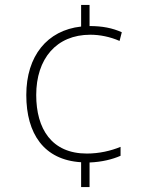

<svg xmlns="http://www.w3.org/2000/svg" viewBox="-20 -744 610 774"><path d="M341 -639V-724H307V-637C170 -622 86 -518 86 -361C86 -205 157 -99 307 -90V10H341V-89C392 -91 434 -102 466 -116V-152C427 -136 380 -125 330 -125C188 -125 126 -225 126 -361C126 -507 207 -604 344 -604C382 -604 423 -596 462 -579L471 -614C433 -631 393 -639 341 -639Z"/></svg>

Font: Noto Sans Myanmar UI ExtraLight
Style: Regular
Weight: 200
Designer: Monotype Design Team
Foundry: Monotype Imaging Inc.
Version: Version 2.103